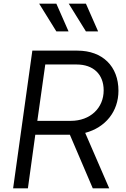

<svg xmlns="http://www.w3.org/2000/svg" viewBox="-20 -1019 682 1039"><path d="M51 0H131L171 -290H358L482 0H571L441 -300C551 -329 621 -416 621 -528C621 -660 535 -745 399 -745H155ZM182 -365 225 -670H395C484 -670 541 -618 541 -530C541 -434 468 -365 363 -365ZM192 -999 285 -849H351L285 -999ZM352 -999 445 -849H511L445 -999Z"/></svg>

Font: Mluvka
Style: Italic
Weight: 400
Italic angle: -8°
Designer: Modified by Jiří Krblich, Original typeface by Gumpita Rahayu
Foundry: Gumpita Rahayu & Jiří Krblich
Version: Version 2.000;Glyphs 3.1.1 (3134)